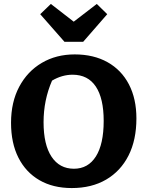

<svg xmlns="http://www.w3.org/2000/svg" viewBox="-20 -942 748 974"><path d="M344 12Q249 12 180 -28Q111 -68 73.5 -142Q36 -216 36 -319Q36 -424 77.5 -502Q119 -580 192 -623Q265 -666 359 -666Q455 -666 525.5 -626.5Q596 -587 634 -514Q672 -441 672 -341Q672 -232 632 -153Q592 -74 518.5 -31Q445 12 344 12ZM355 -86Q427 -86 466.5 -148.5Q506 -211 506 -329Q506 -443 466 -503Q426 -563 348 -563Q322 -563 295.5 -555.5Q269 -548 244 -533Q201 -434 201 -322Q201 -208 241.5 -147Q282 -86 355 -86ZM307 -730 184 -870 238 -922 354 -832 471 -922 524 -870 402 -730Z"/></svg>

Font: Piazzolla
Style: Bold
Weight: 700
Designer: Juan Pablo del Peral
Foundry: Huerta Tipografica
Version: Version 1.330